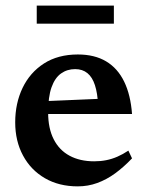

<svg xmlns="http://www.w3.org/2000/svg" viewBox="-20 -650 522 682"><path d="M256.5 -456.5Q316 -456.5 357 -432Q398 -407.5 421 -360.2Q444 -313 449 -245H122.5L123 -290L380 -301L328.5 -276Q326.5 -319 317.2 -347.5Q308 -376 290.5 -390.2Q273 -404.5 247 -404.5Q218.5 -404.5 196.8 -389Q175 -373.5 163 -339.8Q151 -306 151 -250Q151 -194 170.8 -155.2Q190.5 -116.5 227.2 -96.8Q264 -77 314.5 -77Q337 -77 357.2 -81Q377.5 -85 397 -93.5Q416.5 -102 436 -115L449 -87.5Q419.5 -56.5 389 -34.2Q358.5 -12 325.5 0Q292.5 12 256 12Q189.5 12 139.5 -17Q89.5 -46 61.8 -97.5Q34 -149 34 -215.5Q34 -283 60.2 -337.8Q86.5 -392.5 136.2 -424.5Q186 -456.5 256.5 -456.5ZM110.5 -566V-630H384.5V-566Z"/></svg>

Font: Newsreader 16pt SemiBold
Style: Regular
Weight: 600
Designer: Hugues Gentile
Foundry: Production Type
Version: Version 1.003